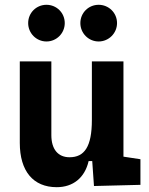

<svg xmlns="http://www.w3.org/2000/svg" viewBox="-20 -775 626 805"><path d="M217.8 9.8C286.1 9.8 335.4 -29.3 351.6 -99.6H366.7L374 4.9L568.8 0V-107.4L497.6 -118.2V-517.6H365.2V-272C365.2 -159.2 333.5 -115.7 271.5 -115.7C223.6 -115.7 195.3 -148.9 195.3 -208.5V-517.6H63V-175.8C63 -57.6 119.1 9.8 217.8 9.8ZM393.6 -601.1C436 -601.1 470.7 -635.7 470.7 -678.2C470.7 -721.2 436 -754.9 393.6 -754.9C351.1 -754.9 316.9 -721.2 316.9 -678.2C316.9 -635.7 351.1 -601.1 393.6 -601.1ZM174.8 -601.1C217.3 -601.1 251.5 -635.7 251.5 -678.2C251.5 -721.2 217.3 -754.9 174.8 -754.9C132.3 -754.9 98.1 -721.2 98.1 -678.2C98.1 -635.7 132.3 -601.1 174.8 -601.1Z"/></svg>

Font: Cascadia Mono NF
Style: Bold
Weight: 700
Monospace: yes
Designer: Aaron Bell
Foundry: Saja Typeworks
Version: Version 2404.023